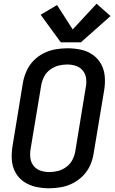

<svg xmlns="http://www.w3.org/2000/svg" viewBox="-20 -1002 616 1030"><path d="M243 8Q274 8 306.5 2.5Q339 -3 369.5 -18.5Q400 -34 424.5 -58.5Q449 -83 463 -114Q477 -145 482 -177L539 -519Q545 -555 542 -591.5Q539 -628 522.5 -658Q506 -688 477.5 -708Q449 -728 414 -735.5Q379 -743 343 -743Q311 -743 278.5 -737.5Q246 -732 215.5 -717Q185 -702 160.5 -677Q136 -652 122.5 -621.5Q109 -591 103 -559L47 -217Q41 -180 43.5 -144Q46 -108 62.5 -77.5Q79 -47 107.5 -27.5Q136 -8 171 0Q206 8 243 8ZM244 -79Q220 -79 197.5 -86.5Q175 -94 160.5 -112Q146 -130 143 -154Q140 -178 144 -202L201 -544Q205 -568 216.5 -590.5Q228 -613 249 -628.5Q270 -644 293.5 -650Q317 -656 341 -656Q365 -656 387.5 -648.5Q410 -641 424.5 -623Q439 -605 442 -581Q445 -557 440 -533L384 -191Q380 -167 368.5 -144.5Q357 -122 336 -106.5Q315 -91 291.5 -85Q268 -79 244 -79ZM306 -775H414L573 -916L498 -982L370 -844L286 -975L198 -923Z"/></svg>

Font: Iosevka Sparkle Medium
Style: Italic
Weight: 500
Italic angle: -9°
Designer: Belleve Invis
Foundry: Belleve Invis
Version: Version 4.5.0; ttfautohint (v1.8.3)